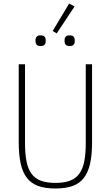

<svg xmlns="http://www.w3.org/2000/svg" viewBox="-20 -1065 633 1097"><path d="M123 -698V-248Q123 -186 131.5 -143Q140 -100 160 -72.5Q180 -45 213.5 -32.5Q247 -20 297 -20Q346 -20 379.5 -32.5Q413 -45 433 -72.5Q453 -100 461.5 -143Q470 -186 470 -248V-698H506V-253Q506 -181 495 -131Q484 -81 459.5 -49Q435 -17 395 -2.5Q355 12 297 12Q238 12 198 -2.5Q158 -17 133.5 -49Q109 -81 98 -131Q87 -181 87 -253V-698ZM304 -874 281 -888 375 -1045 406 -1028ZM212 -802Q196 -802 189.5 -809.5Q183 -817 183 -828V-837Q183 -848 189.5 -855.5Q196 -863 212 -863Q228 -863 234.5 -855.5Q241 -848 241 -837V-828Q241 -817 234.5 -809.5Q228 -802 212 -802ZM378 -802Q362 -802 355.5 -809.5Q349 -817 349 -828V-837Q349 -848 355.5 -855.5Q362 -863 378 -863Q394 -863 400.5 -855.5Q407 -848 407 -837V-828Q407 -817 400.5 -809.5Q394 -802 378 -802Z"/></svg>

Font: IBM Plex Sans Cond ExtLt
Style: Regular
Weight: 200
Width: 3
Designer: Mike Abbink, Paul van der Laan, Pieter van Rosmalen
Foundry: Bold Monday
Version: Version 1.3